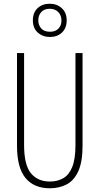

<svg xmlns="http://www.w3.org/2000/svg" viewBox="-20 -1049 533 1028"><path d="M422 -269Q422 -183 399.5 -133Q377 -83 337.5 -62Q298 -41 247 -41Q162 -41 116.5 -96Q71 -151 71 -269V-765H109V-272Q109 -166 145.5 -121.5Q182 -77 247 -77Q288 -77 319 -95Q350 -113 367 -155.5Q384 -198 384 -272V-765H422ZM247 -851Q209 -851 182.5 -874.5Q156 -898 156 -940Q156 -982 181.5 -1005.5Q207 -1029 246 -1029Q285 -1029 311 -1005Q337 -981 337 -940Q337 -899 312 -875Q287 -851 247 -851ZM248 -879Q276 -879 292.5 -895.5Q309 -912 309 -939Q309 -967 292 -984.5Q275 -1002 246 -1002Q217 -1002 201 -984.5Q185 -967 185 -940Q185 -915 200.5 -897Q216 -879 248 -879Z"/></svg>

Font: Noto Sans Tamil UI ExtraCondensed ExtraLight
Style: Regular
Weight: 200
Width: 2
Designer: Jelle Bosma - Monotype Design Team
Foundry: Monotype Imaging Inc.
Version: Version 2.004; ttfautohint (v1.8.4.7-5d5b)